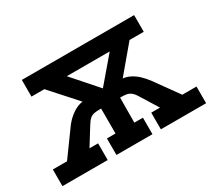

<svg xmlns="http://www.w3.org/2000/svg" viewBox="-115 -798 1116 1007"><g transform="rotate(-30 442.5 -294.5)"><path d="M7 0V-101H93L196 -243Q214 -269 234.5 -287.5Q255 -306 277 -317.5Q299 -329 320 -331L179 -488H101V-589H781V-488H695L563 -331Q585 -329 607 -318Q629 -307 649.5 -288Q670 -269 689 -243L791 -101H877V0H603V-101H656L592 -204Q579 -226 566.5 -236Q554 -246 540 -248.5Q526 -251 506 -251H501L500 -100H552V0H334V-100H386V-251H379Q359 -251 344.5 -248.5Q330 -246 318 -236Q306 -226 293 -204L229 -101H281V0ZM447 -338 575 -488H315Z"/></g></svg>

Font: Podkova
Style: Bold
Weight: 700
Designer: Ilya Yudin
Foundry: Cyreal (www.cyreal.org)
Version: Version 2.102; ttfautohint (v1.8.1.43-b0c9)